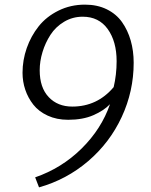

<svg xmlns="http://www.w3.org/2000/svg" viewBox="-20 -767 647 824"><path d="M130.9 -5.9Q245.1 -45.4 330.3 -129.6Q415.5 -213.9 452.1 -319.8Q425.3 -292 380.4 -272.5Q335.4 -252.9 272.5 -252.9Q223.1 -252.9 184.6 -270.8Q146 -288.6 123 -317.9Q100.1 -347.2 88.4 -382.1Q76.7 -417 76.7 -454.6Q76.7 -508.8 94.7 -560.5Q112.8 -612.3 146 -654.1Q179.2 -695.8 231 -721.4Q282.7 -747.1 344.7 -747.1Q397.5 -747.1 438.2 -727.1Q479 -707 503.7 -672.1Q528.3 -637.2 541 -593Q553.7 -548.8 553.7 -497.6Q553.7 -375.5 502.4 -265.1Q451.2 -154.8 358.4 -75.4Q265.6 3.9 147.5 37.1ZM290 -309.6Q397.5 -309.6 467.8 -393.1Q480.5 -446.8 480.5 -504.4Q480.5 -588.9 442.4 -642.1Q404.3 -695.3 335 -695.3Q291.5 -695.3 255.1 -673.6Q218.8 -651.9 196.5 -617.4Q174.3 -583 162.4 -543.5Q150.4 -503.9 150.4 -465.3Q150.4 -391.1 189 -350.3Q227.5 -309.6 290 -309.6Z"/></svg>

Font: HaufeMerriweatherSansLt
Style: Italic
Weight: 300
Designer: Eben Sorkin ( eben@eyebytes.com )
Foundry: Eben Sorkin
Version: Version 1.56